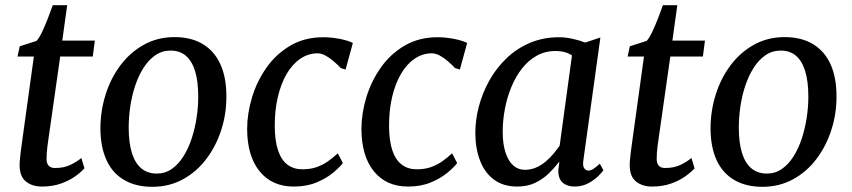

<svg xmlns="http://www.w3.org/2000/svg" viewBox="-20 -709 3284 740"><path d="M167 -175.5Q164.5 -158 162.8 -145Q161 -132 160.2 -120.2Q159.5 -108.5 159.5 -95.5Q159.5 -79.5 167.5 -70.5Q175.5 -61.5 192 -61.5Q227.5 -61.5 252.8 -74.2Q278 -87 293.5 -100L305.5 -60.5Q293.5 -46.5 270.8 -30Q248 -13.5 215.5 -1.8Q183 10 141.5 10Q104 10 79.8 -9.5Q55.5 -29 55.5 -73.5Q55.5 -79 56 -86Q56.5 -93 57.5 -102.8Q58.5 -112.5 60 -125.2Q61.5 -138 64 -155L110.5 -491H47.5L56 -530.5L121 -551.5Q131.5 -563 143 -587.5Q154.5 -612 165.2 -640Q176 -668 183.5 -689H239L220 -552.5H345.5L337.5 -491H212Z M652.5 -566Q717 -566 761.5 -539.2Q806 -512.5 829.2 -461.8Q852.5 -411 852.5 -338.5Q853 -271 832.8 -208.2Q812.5 -145.5 775 -96Q737.5 -46.5 684.8 -17.8Q632 11 567 11Q504 11 459 -15Q414 -41 390.8 -91.2Q367.5 -141.5 367 -212.5Q367 -281 387 -344.5Q407 -408 444.5 -457.8Q482 -507.5 534.8 -536.8Q587.5 -566 652.5 -566ZM637.5 -514Q604.5 -514 578.5 -496Q552.5 -478 533 -447.2Q513.5 -416.5 500.8 -378Q488 -339.5 482 -298Q476 -256.5 476 -218Q476 -157.5 488.8 -118Q501.5 -78.5 525.8 -59.2Q550 -40 584 -40Q616.5 -40 642.2 -58Q668 -76 687.2 -106.8Q706.5 -137.5 719 -176Q731.5 -214.5 737.8 -255.8Q744 -297 744 -335.5Q744 -396 731.8 -435.2Q719.5 -474.5 696.2 -494.2Q673 -514 637.5 -514Z M1112 10Q1028.5 10 980.8 -48.5Q933 -107 932.5 -211.5Q932.5 -270.5 951 -332.5Q969.5 -394.5 1006.5 -447.5Q1043.5 -500.5 1098.8 -533Q1154 -565.5 1226.5 -565.5Q1254 -565.5 1286 -559.8Q1318 -554 1340 -543.5L1312 -441L1293.5 -446.5Q1281 -460 1265.5 -473.2Q1250 -486.5 1234.2 -495Q1218.5 -503.5 1204 -503.5Q1168.5 -503.5 1138 -483Q1107.5 -462.5 1085.2 -424.8Q1063 -387 1050.8 -335Q1038.5 -283 1039 -220.5Q1039.5 -165 1052 -128.5Q1064.5 -92 1088.2 -74.2Q1112 -56.5 1145.5 -56.5Q1176 -56.5 1199.2 -64.5Q1222.5 -72.5 1242.5 -86.2Q1262.5 -100 1282 -118L1301.5 -80.5Q1289 -64 1263.2 -42.8Q1237.5 -21.5 1199.8 -5.8Q1162 10 1112 10Z M1552.5 10Q1469 10 1421.2 -48.5Q1373.5 -107 1373 -211.5Q1373 -270.5 1391.5 -332.5Q1410 -394.5 1447 -447.5Q1484 -500.5 1539.2 -533Q1594.5 -565.5 1667 -565.5Q1694.5 -565.5 1726.5 -559.8Q1758.5 -554 1780.5 -543.5L1752.5 -441L1734 -446.5Q1721.5 -460 1706 -473.2Q1690.5 -486.5 1674.8 -495Q1659 -503.5 1644.5 -503.5Q1609 -503.5 1578.5 -483Q1548 -462.5 1525.8 -424.8Q1503.5 -387 1491.2 -335Q1479 -283 1479.5 -220.5Q1480 -165 1492.5 -128.5Q1505 -92 1528.8 -74.2Q1552.5 -56.5 1586 -56.5Q1616.5 -56.5 1639.8 -64.5Q1663 -72.5 1683 -86.2Q1703 -100 1722.5 -118L1742 -80.5Q1729.5 -64 1703.8 -42.8Q1678 -21.5 1640.2 -5.8Q1602.5 10 1552.5 10Z M2228.5 -92Q2225 -69 2231.8 -60.2Q2238.5 -51.5 2247.5 -51.5Q2256.5 -51.5 2266.8 -58Q2277 -64.5 2292 -78L2305.5 -53Q2301.5 -46 2286.2 -30.8Q2271 -15.5 2247.5 -2.8Q2224 10 2194.5 10Q2166 10 2148.5 -5.2Q2131 -20.5 2132 -54.5L2136 -86.5Q2118.5 -63.5 2095.8 -41.2Q2073 -19 2043 -4.5Q2013 10 1974 10Q1919.5 10 1883.5 -17Q1847.5 -44 1829.8 -91Q1812 -138 1812 -197Q1812 -246.5 1825.5 -298.2Q1839 -350 1865.5 -397.8Q1892 -445.5 1931.2 -483.5Q1970.5 -521.5 2021.8 -543.5Q2073 -565.5 2135.5 -565.5Q2159 -565.5 2186.5 -559.5Q2214 -553.5 2235.5 -545L2294 -564.5ZM2184.5 -495.5Q2171 -504.5 2155.2 -508.5Q2139.5 -512.5 2121.5 -512.5Q2081 -512.5 2048.5 -494.2Q2016 -476 1991.5 -444.5Q1967 -413 1950.5 -372.8Q1934 -332.5 1925.8 -288.5Q1917.5 -244.5 1917.5 -201.5Q1917.5 -153.5 1928.5 -120.5Q1939.5 -87.5 1958.5 -71Q1977.5 -54.5 2003 -54.5Q2026 -54.5 2046 -63.2Q2066 -72 2082.8 -86Q2099.5 -100 2113 -116.2Q2126.5 -132.5 2137 -147.5Z M2518.5 -175.5Q2516 -158 2514.2 -145Q2512.5 -132 2511.8 -120.2Q2511 -108.5 2511 -95.5Q2511 -79.5 2519 -70.5Q2527 -61.5 2543.5 -61.5Q2579 -61.5 2604.2 -74.2Q2629.5 -87 2645 -100L2657 -60.5Q2645 -46.5 2622.2 -30Q2599.5 -13.5 2567 -1.8Q2534.5 10 2493 10Q2455.5 10 2431.2 -9.5Q2407 -29 2407 -73.5Q2407 -79 2407.5 -86Q2408 -93 2409 -102.8Q2410 -112.5 2411.5 -125.2Q2413 -138 2415.5 -155L2462 -491H2399L2407.5 -530.5L2472.5 -551.5Q2483 -563 2494.5 -587.5Q2506 -612 2516.8 -640Q2527.5 -668 2535 -689H2590.5L2571.5 -552.5H2697L2689 -491H2563.5Z M3004 -566Q3068.5 -566 3113 -539.2Q3157.5 -512.5 3180.8 -461.8Q3204 -411 3204 -338.5Q3204.5 -271 3184.2 -208.2Q3164 -145.5 3126.5 -96Q3089 -46.5 3036.2 -17.8Q2983.5 11 2918.5 11Q2855.5 11 2810.5 -15Q2765.5 -41 2742.2 -91.2Q2719 -141.5 2718.5 -212.5Q2718.5 -281 2738.5 -344.5Q2758.5 -408 2796 -457.8Q2833.5 -507.5 2886.2 -536.8Q2939 -566 3004 -566ZM2989 -514Q2956 -514 2930 -496Q2904 -478 2884.5 -447.2Q2865 -416.5 2852.2 -378Q2839.5 -339.5 2833.5 -298Q2827.5 -256.5 2827.5 -218Q2827.5 -157.5 2840.2 -118Q2853 -78.5 2877.2 -59.2Q2901.5 -40 2935.5 -40Q2968 -40 2993.8 -58Q3019.5 -76 3038.8 -106.8Q3058 -137.5 3070.5 -176Q3083 -214.5 3089.2 -255.8Q3095.5 -297 3095.5 -335.5Q3095.5 -396 3083.2 -435.2Q3071 -474.5 3047.8 -494.2Q3024.5 -514 2989 -514Z"/></svg>

Font: Merriweather 24pt
Style: Italic
Weight: 400
Italic angle: -7.8°
Designer: Eben Sorkin
Foundry: Eben Sorkin
Version: Version 2.101